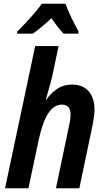

<svg xmlns="http://www.w3.org/2000/svg" viewBox="-20 -1006 563 1026"><path d="M155 -826Q202 -859 255 -909Q286 -862 320 -826H399L400 -838Q383 -867 362 -910.5Q341 -954 330 -986H203Q178 -950 140.5 -909Q103 -868 72 -837L71 -826ZM132 0 188 -264Q228 -447 310 -447Q357 -447 357 -395Q357 -366 346 -320L279 0H404L473 -329Q478 -353 481.5 -377Q485 -401 485 -419Q485 -482 454 -518Q423 -554 364 -554Q320 -554 286.5 -532Q253 -510 228 -474H225Q229 -490 240.5 -529Q252 -568 260 -602L293 -760H168L7 0Z"/></svg>

Font: Noto Sans UI SemiCondensed
Style: Bold Italic
Weight: 700
Width: 4
Designer: Monotype Design Team
Foundry: Monotype Imaging Inc.
Version: 1.001